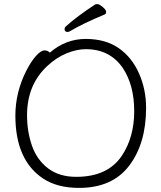

<svg xmlns="http://www.w3.org/2000/svg" viewBox="-20 -901 785 937"><path d="M490 -830Q388 -788 320 -748Q314 -745 310 -745Q295 -745 295 -760Q295 -766 301 -772Q357 -822 444 -879Q448 -881 456 -881Q464 -881 481 -867Q498 -853 498 -843Q498 -833 490 -830ZM223 -644Q301 -711 398 -711Q495 -711 559.5 -666Q624 -621 658.5 -542.5Q693 -464 693 -375Q693 -201 610.5 -92.5Q528 16 366 16Q259 16 190 -30Q55 -120 55 -337Q55 -451 109 -557Q132 -602 156 -628.5Q180 -655 197 -655Q214 -655 223 -644ZM352 -38Q505 -38 574 -140Q635 -231 635 -358Q635 -485 580 -568Q517 -661 399 -661Q355 -661 305.5 -641Q256 -621 212 -580Q112 -488 112 -339Q112 -259 136 -190Q160 -121 214.5 -79.5Q269 -38 352 -38Z"/></svg>

Font: LXGW WenKai Lite Light
Style: Regular
Weight: 300
Designer: LXGW / Fontworks Inc.
Foundry: LXGW / Fontworks Inc.
Version: Version 1.511; March 25, 2025